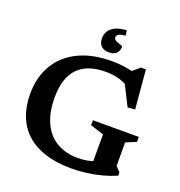

<svg xmlns="http://www.w3.org/2000/svg" viewBox="-158 -1037 1106 1182"><g transform="rotate(20 394.5 -446.0)"><path d="M697 -98.5 727 -66.5V-45Q686.5 -27 639.2 -14.2Q592 -1.5 541 5.2Q490 12 437.5 12Q343.5 12 270.2 -11Q197 -34 146.8 -78.2Q96.5 -122.5 70.8 -187.2Q45 -252 45 -335Q45.5 -443.5 93.2 -524.5Q141 -605.5 231.8 -650Q322.5 -694.5 452.5 -694.5Q493 -694.5 530 -689.2Q567 -684 610.5 -672.5L569 -665.5L630.5 -718H663.5L685.5 -463.5L637.5 -459.5L552.5 -628L607 -569Q567 -596 527.5 -608Q488 -620 439 -620Q378 -620 332.2 -604.2Q286.5 -588.5 256 -556.8Q225.5 -525 210.2 -478Q195 -431 194.5 -367.5Q194 -266 226.5 -197.8Q259 -129.5 317.8 -95.8Q376.5 -62 454 -62Q484 -62 512.5 -66.8Q541 -71.5 566.5 -81.5Q592 -91.5 611.5 -106L552 -21.5V-251.5L464 -280V-312.5H764.5V-280L697 -252ZM478 -799Q478 -773.5 462.5 -756Q447 -738.5 411.5 -738.5Q381 -738.5 362.2 -755.5Q343.5 -772.5 343.5 -808Q343.5 -830 355 -851Q366.5 -872 394.2 -886.5Q422 -901 470.5 -904.5L475 -870Q443.5 -868 431 -860Q418.5 -852 418.5 -839Q418.5 -829 427.5 -822.8Q436.5 -816.5 448.2 -812.5Q460 -808.5 469 -805.5Q478 -802.5 478 -799Z"/></g></svg>

Font: Newsreader SemiBold
Style: Regular
Weight: 600
Designer: Hugues Gentile
Foundry: Production Type
Version: Version 1.003